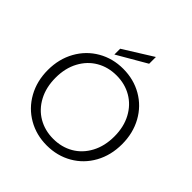

<svg xmlns="http://www.w3.org/2000/svg" viewBox="-239 -1086 1265 1265"><g transform="rotate(45 394.0 -453.5)"><path d="M48 -350Q48 -453 93.5 -534.5Q139 -616 218 -661.5Q297 -707 394 -707Q492 -707 571 -661.5Q650 -616 695 -534.5Q740 -453 740 -350Q740 -247 695 -165.5Q650 -84 571 -38.5Q492 7 394 7Q297 7 218 -38.5Q139 -84 93.5 -165.5Q48 -247 48 -350ZM668 -350Q668 -439 632 -506Q596 -573 534 -609Q472 -645 394 -645Q316 -645 254 -609Q192 -573 156 -506Q120 -439 120 -350Q120 -261 156 -193.5Q192 -126 254 -90Q316 -54 394 -54Q472 -54 534 -90Q596 -126 632 -193.5Q668 -261 668 -350ZM491 -851 286 -732V-786L491 -914Z"/></g></svg>

Font: Poppins-Tabular Light
Style: Regular
Weight: 300
Designer: Ninad Kale (Devanagari), Jonny Pinhorn (Latin)
Foundry: Indian Type Foundry
Version: Version 4.004